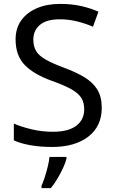

<svg xmlns="http://www.w3.org/2000/svg" viewBox="-20 -744 589 985"><path d="M502 -191Q502 -96 433 -43Q364 10 247 10Q187 10 136 1Q85 -8 51 -24V-110Q87 -94 140.5 -81Q194 -68 251 -68Q331 -68 371.5 -99Q412 -130 412 -183Q412 -218 397 -242Q382 -266 345.5 -286.5Q309 -307 244 -330Q153 -363 106.5 -411Q60 -459 60 -542Q60 -599 89 -639.5Q118 -680 169.5 -702Q221 -724 288 -724Q347 -724 396 -713Q445 -702 485 -684L457 -607Q420 -623 376.5 -634Q333 -645 286 -645Q219 -645 185 -616.5Q151 -588 151 -541Q151 -505 166 -481Q181 -457 215 -438Q249 -419 307 -397Q370 -374 413.5 -347.5Q457 -321 479.5 -284Q502 -247 502 -191ZM321 70Q317 88 304.5 115.5Q292 143 275.5 171Q259 199 241 221H193V209Q201 192 209.5 165.5Q218 139 225 110.5Q232 82 234 61H321Z"/></svg>

Font: Noto Sans Gothic
Style: Regular
Weight: 400
Designer: Monotype Design Team
Foundry: Monotype Imaging Inc.
Version: Version 2.001; ttfautohint (v1.8.4.7-5d5b)